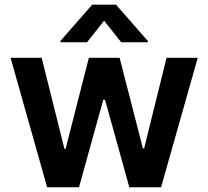

<svg xmlns="http://www.w3.org/2000/svg" viewBox="-20 -789 877 809"><path d="M658.7 0H524.9L422.6 -368.6H415.1L312.9 0H178.6L24.5 -545.5H155.5L251.4 -161.9H256.4L354.4 -545.5H484L582 -164.1H587.4L681.8 -545.5H813.2ZM603.3 -610.8H490.8L418.7 -701.7L346.6 -610.8H234V-615.8L368.3 -769.2H468.8L603.3 -615.8Z"/></svg>

Font: Linik Sans SemiBold
Style: Regular
Weight: 600
Designer: Rasmus Andersson (font), Cristiano Sobral (main changes)
Foundry: rsms
Version: Version 3.018;June 1, 2022;FontCreator 14.0.0.2814 64-bit; t